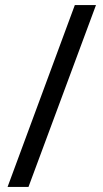

<svg xmlns="http://www.w3.org/2000/svg" viewBox="-20 -738 409 762"><path d="M361 -718 93 4H10L277 -718Z"/></svg>

Font: Noto Sans Thai Looped UI Condensed
Style: Regular
Weight: 400
Width: 3
Designer: Cadson Demak Team
Foundry: Cadson Demak Co., Ltd.
Version: Version 1.000; ttfautohint (v1.8.4.7-5d5b)